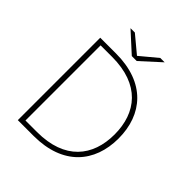

<svg xmlns="http://www.w3.org/2000/svg" viewBox="-236 -1011 1153 1153"><g transform="rotate(45 340.5 -434.5)"><path d="M111 0H245C494 0 617 -147 617 -350C617 -553 494 -700 245 -700H111ZM243 -31H145V-669H243C478 -669 583 -535 583 -350C583 -165 478 -31 243 -31ZM323 -756H365L489 -869H452L344 -779L236 -869H199Z"/></g></svg>

Font: Chess Sans ExtraLight
Style: Regular
Weight: 275
Designer: Wolf Bōese
Foundry: Wolf Bōese
Version: Version 7.223;Glyphs 3.3 (3306)